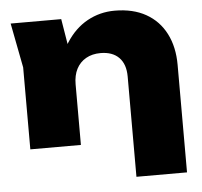

<svg xmlns="http://www.w3.org/2000/svg" viewBox="-53 -645 910 866"><g transform="rotate(-5 402.0 -212.5)"><path d="M25 -573H254L293 -336V0H64V-371ZM497 -590Q580 -590 638.5 -557Q697 -524 728 -463.5Q759 -403 759 -322V165H530V-289Q530 -345 500.5 -375Q471 -405 417 -405Q379 -405 351 -389Q323 -373 308 -344Q293 -315 293 -274L224 -310Q237 -403 276.5 -465Q316 -527 373 -558.5Q430 -590 497 -590Z"/></g></svg>

Font: Unbounded ExtraBold
Style: Regular
Weight: 800
Designer: Luke Prowse, Jean-Baptiste Morizot, Fátima Lázaro, Florian Runge
Foundry: NaN
Version: Version 1.701;gftools[0.9.28.dev5+ged2979d]